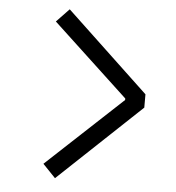

<svg xmlns="http://www.w3.org/2000/svg" viewBox="-53 -796 773 842"><g transform="rotate(5 333.5 -375.5)"><path d="M496.7 -371.7V-378.3L164.1 -688.2L220.1 -746.7L583.3 -404.3V-345.7L220.1 -3.3L164.1 -61.8Z"/></g></svg>

Font: Monoid
Style: Regular
Weight: 400
Width: 4
Monospace: yes
Designer: Andreas Larsen (@larsenwork)
Version: Version 0.61